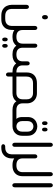

<svg xmlns="http://www.w3.org/2000/svg" viewBox="1058 -1730 846 3003"><g transform="rotate(90 1481.5 -228.0)"><path d="M249 -462Q233 -462 224 -474.5Q215 -487 215 -506V-510Q215 -530 224 -542Q233 -554 249 -554Q264 -554 273 -542Q282 -530 282 -510V-506Q282 -487 273 -474.5Q264 -462 249 -462ZM562 0H547Q518 0 492 -8Q466 -16 449 -29L447 23Q447 59 430 94Q413 129 376 152Q339 175 278 175H226Q164 175 126.5 151Q89 127 72 90Q55 53 55 16V-219Q55 -236 64.5 -246.5Q74 -257 87 -257Q101 -257 110 -246.5Q119 -236 119 -219V16Q119 28 123 44.5Q127 61 138.5 77Q150 93 172 103.5Q194 114 231 114H272Q309 114 331.5 103.5Q354 93 365.5 77Q377 61 381 44.5Q385 28 385 16V-350Q385 -367 394.5 -377.5Q404 -388 417 -388Q431 -388 440 -377.5Q449 -367 449 -350V-157Q449 -111 475 -86Q501 -61 555 -61H562Z M838 -61V0H826Q780 0 746.5 -16Q713 -32 693 -60Q674 -32 640.5 -16Q607 0 561 0H549V-61H555Q609 -61 635.5 -86Q662 -111 662 -157V-350Q662 -367 671 -377.5Q680 -388 693 -388Q707 -388 716.5 -377.5Q726 -367 726 -350V-157Q726 -111 752 -86Q778 -61 832 -61ZM596 75Q610 75 618 85.5Q626 96 626 115V121Q626 140 618 150.5Q610 161 596 161Q583 161 575.5 150.5Q568 140 567 121V115Q568 96 575.5 85.5Q583 75 596 75ZM696 75Q710 75 717.5 85.5Q725 96 726 115V121Q726 140 718 150.5Q710 161 696 161Q683 161 675 150.5Q667 140 667 121V115Q667 96 675 85.5Q683 75 696 75Z M1113 0H1102Q1056 0 1023 -15.5Q990 -31 971 -58Q952 -31 918.5 -15.5Q885 0 841 0H826V-61H832Q886 -61 912.5 -86Q939 -111 939 -157V-232Q939 -249 948.5 -259Q958 -269 971 -269Q985 -269 993.5 -259Q1002 -249 1002 -232V-157Q1002 -111 1029 -86Q1056 -61 1108 -61H1113V-222Q1113 -272 1132.5 -308Q1152 -344 1190 -363Q1228 -382 1282 -382H1437Q1485 -382 1520.5 -362Q1556 -342 1576 -307Q1596 -272 1596 -226V-157Q1596 -111 1622 -86Q1648 -61 1702 -61H1709V0H1697Q1651 0 1617 -15.5Q1583 -31 1564 -61Q1545 -32 1511.5 -16Q1478 0 1437 0H1177V65Q1177 81 1168 91.5Q1159 102 1146 102Q1133 102 1123 91.5Q1113 81 1113 65ZM1177 -61H1437Q1464 -61 1486 -72Q1508 -83 1520.5 -105Q1533 -127 1533 -158V-223Q1533 -256 1520.5 -277.5Q1508 -299 1486 -310Q1464 -321 1437 -321H1280Q1247 -321 1224 -309.5Q1201 -298 1189 -275.5Q1177 -253 1177 -219Z M1906 -462Q1893 -462 1885 -472.5Q1877 -483 1877 -502V-507Q1877 -527 1885 -537.5Q1893 -548 1906 -548Q1920 -548 1928 -537.5Q1936 -527 1936 -507V-502Q1936 -483 1928 -472.5Q1920 -462 1906 -462ZM2006 -462Q1993 -462 1984.5 -472.5Q1976 -483 1976 -502V-507Q1976 -527 1984.5 -537.5Q1993 -548 2006 -548Q2019 -548 2027 -537.5Q2035 -527 2035 -507V-502Q2035 -483 2027 -472.5Q2019 -462 2006 -462ZM1697 0V-61H1839Q1823 -78 1816.5 -101.5Q1810 -125 1810 -153V-235Q1810 -288 1831.5 -321.5Q1853 -355 1887 -371.5Q1921 -388 1956 -388Q1992 -388 2025.5 -371.5Q2059 -355 2081 -321.5Q2103 -288 2103 -235V-153Q2103 -101 2081 -67Q2059 -33 2025.5 -16.5Q1992 0 1956 0ZM1956 -61Q1976 -61 1995 -70Q2014 -79 2026.5 -100Q2039 -121 2039 -156V-231Q2039 -266 2026.5 -287Q2014 -308 1995 -317.5Q1976 -327 1956 -327Q1937 -327 1917.5 -317.5Q1898 -308 1885.5 -287Q1873 -266 1873 -231V-156Q1873 -121 1885.5 -100Q1898 -79 1917.5 -70Q1937 -61 1956 -61Z M2212 -593Q2212 -610 2221.5 -620.5Q2231 -631 2244 -631Q2258 -631 2267 -620.5Q2276 -610 2276 -593V-35Q2276 -18 2267 -7.5Q2258 3 2244 3Q2231 3 2221.5 -7.5Q2212 -18 2212 -35Z M2570 0H2556Q2526 0 2500 -7.5Q2474 -15 2457 -27V22Q2457 55 2440.5 90.5Q2424 126 2387 150.5Q2350 175 2289 175H2273Q2256 175 2245.5 166.5Q2235 158 2235 145Q2235 132 2245 123Q2255 114 2271 114H2285Q2320 114 2341.5 103.5Q2363 93 2374 77Q2385 61 2389 44.5Q2393 28 2393 16V-350Q2393 -367 2403 -377.5Q2413 -388 2426 -388Q2440 -388 2448.5 -377.5Q2457 -367 2457 -350V-157Q2457 -111 2483 -86Q2509 -61 2564 -61H2570Z M2559 0V-61H2565Q2619 -61 2645.5 -86Q2672 -111 2672 -157V-593Q2672 -610 2681.5 -620.5Q2691 -631 2704 -631Q2718 -631 2726.5 -620.5Q2735 -610 2735 -593V-154Q2735 -109 2716 -74.5Q2697 -40 2660.5 -20Q2624 0 2571 0Z M2845 -593Q2845 -610 2854.5 -620.5Q2864 -631 2877 -631Q2891 -631 2900 -620.5Q2909 -610 2909 -593V-35Q2909 -18 2900 -7.5Q2891 3 2877 3Q2864 3 2854.5 -7.5Q2845 -18 2845 -35Z"/></g></svg>

Font: Beiruti
Style: Regular
Weight: 400
Designer: Arlette Boutros
Foundry: Boutros
Version: Version 1.41